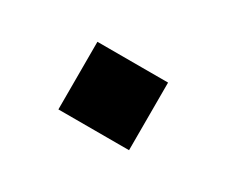

<svg xmlns="http://www.w3.org/2000/svg" viewBox="-39 -192 321 273"><g transform="rotate(30 122.0 -55.5)"><path d="M64 0H180V-111H64Z"/></g></svg>

Font: Saira UNSAM Medium SC
Style: Regular
Weight: 500
Designer: Hector Gatti with collaboration of the Omnibus-Type team
Foundry: Omnibus-Type
Version: Version 1.072;PS 001.072;hotconv 1.0.88;makeotf.lib2.5.64775